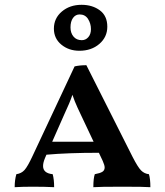

<svg xmlns="http://www.w3.org/2000/svg" viewBox="-20 -776 685 798"><path d="M605 2Q580 0 490 0Q392 0 368 2Q368 -35 374 -52Q396 -56 405.5 -62Q415 -68 415 -80Q415 -89 407 -107L391 -141Q262 -141 173 -133L167 -119Q159 -100 159 -86Q159 -56 199 -52Q205 -30 205 2Q167 0 116 0Q73 0 41 2Q41 -28 48 -52Q69 -55 82 -69.5Q95 -84 115 -127L290 -500Q311 -505 339 -505L531 -124Q553 -81 566.5 -67.5Q580 -54 599 -52Q605 -33 605 2ZM369 -187 318 -295Q315 -301 302.5 -328Q290 -355 281 -382Q271 -351 246 -298L197 -187ZM204 -657Q204 -700 237 -728Q270 -756 319 -756Q364 -756 395 -733Q426 -710 426 -665Q426 -622 393 -593.5Q360 -565 310 -565Q266 -565 235 -590.5Q204 -616 204 -657ZM358 -655Q358 -678 346 -697Q334 -716 311 -716Q294 -716 283.5 -701.5Q273 -687 273 -662Q273 -639 285.5 -624Q298 -609 320 -609Q336 -609 347 -621.5Q358 -634 358 -655Z"/></svg>

Font: Vollkorn SC SemiBold
Style: Regular
Weight: 600
Designer: Friedrich Althausen
Foundry: Friedrich Althausen
Version: Version 4.015